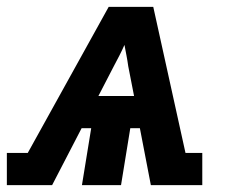

<svg xmlns="http://www.w3.org/2000/svg" viewBox="-52 -540 672 560"><path d="M-32 0V-94H29L265 -520H395L489 -94H538V0H388L356 -166H328L301 0H187L214 -166H186L100 0ZM235 -260H339L322 -347Q320 -362 317 -377.5Q314 -393 311 -409Q304 -393 296 -377.5Q288 -362 280 -347Z"/></svg>

Font: Iosevka Etoile Extrabold
Style: Italic
Weight: 800
Italic angle: -9°
Designer: Belleve Invis
Foundry: Belleve Invis
Version: Version 22.1.2; ttfautohint (v1.8.4)